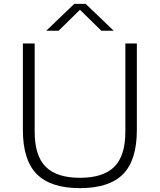

<svg xmlns="http://www.w3.org/2000/svg" viewBox="-20 -965 827 994"><path d="M394 9Q243 9 170.8 -63.2Q98.5 -135.5 98.5 -291.5V-740H159.5V-284.5Q159.5 -158 217 -101.2Q274.5 -44.5 394 -44.5Q514 -44.5 571.5 -101.2Q629 -158 629 -284.5V-740H688.5V-291.5Q688.5 -135.5 616.8 -63.2Q545 9 394 9ZM219.5 -806 364.5 -945H423.5L568.5 -806H504.5L394 -914.5L283.5 -806Z"/></svg>

Font: Encode Sans Expanded Light
Style: Regular
Weight: 300
Width: 7
Designer: Multiple Designers
Foundry: Impallari Type
Version: Version 3.000; ttfautohint (v1.8.3) -l 8 -r 50 -G 200 -x 14 